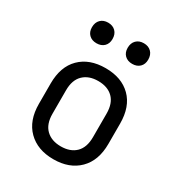

<svg xmlns="http://www.w3.org/2000/svg" viewBox="-183 -902 967 1034"><g transform="rotate(30 300.0 -384.5)"><path d="M300 8Q201 8 142.5 -50Q84 -108 84 -212V-338Q84 -443 142 -500.5Q200 -558 300 -558Q400 -558 458 -500.5Q516 -443 516 -338V-212Q516 -108 457.5 -50Q399 8 300 8ZM300 -72Q359 -72 392.5 -105Q426 -138 426 -202V-348Q426 -412 392.5 -445Q359 -478 300 -478Q242 -478 208 -445Q174 -412 174 -348V-202Q174 -138 208 -105Q242 -72 300 -72ZM411 -649Q382 -649 364.5 -666Q347 -683 347 -712Q347 -742 364.5 -759.5Q382 -777 411 -777Q440 -777 457.5 -759.5Q475 -742 475 -712Q475 -683 457.5 -666Q440 -649 411 -649ZM189 -649Q160 -649 142.5 -666Q125 -683 125 -712Q125 -742 142.5 -759.5Q160 -777 189 -777Q218 -777 235.5 -759.5Q253 -742 253 -712Q253 -683 235.5 -666Q218 -649 189 -649Z"/></g></svg>

Font: JetBrainsMono Nerd Font Mono
Style: Regular
Weight: 400
Monospace: yes
Designer: Philipp Nurullin, Konstantin Bulenkov
Foundry: JetBrains
Version: Version 2.304; ttfautohint (v1.8.4.7-5d5b);Nerd Fonts 2.3.0